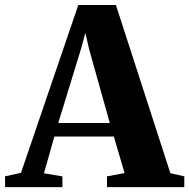

<svg xmlns="http://www.w3.org/2000/svg" viewBox="-58 -766 774 786"><path d="M28 -58.5 262.5 -745.5H416.5L639.5 -57L696.5 -44V0H380V-44L452 -57.5L408 -207H164.5L122 -56.5L197.5 -44V0H-37L-37.5 -44ZM391.5 -262.5 306.5 -565.5 291.5 -631.5 273.5 -565.5 180.5 -262.5Z"/></svg>

Font: Merriweather 72pt ExtraBold
Style: Regular
Weight: 800
Version: Version 2.100